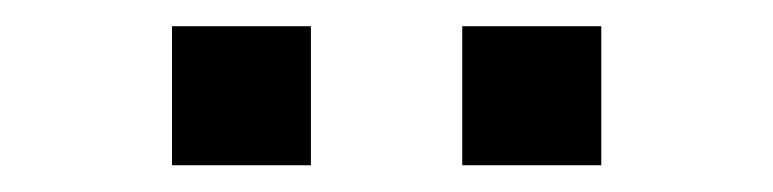

<svg xmlns="http://www.w3.org/2000/svg" viewBox="-20 -720 584 145"><path d="M109.9 -595.2V-700.2H214.8V-595.2ZM329.1 -595.2V-700.2H434.1V-595.2Z"/></svg>

Font: Quantico
Style: Regular
Weight: 400
Designer: Matt Desmond
Foundry: MADtype
Version: Version 2.002